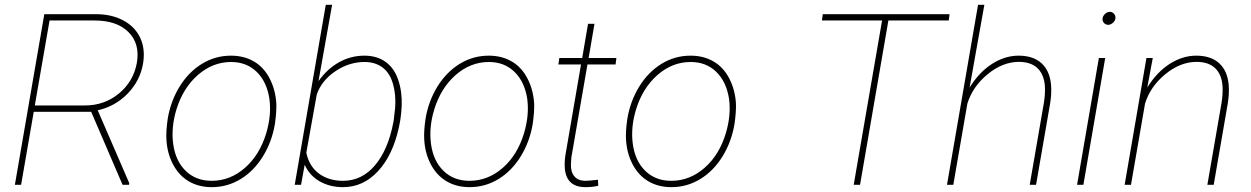

<svg xmlns="http://www.w3.org/2000/svg" viewBox="-20 -770 5211 800"><path d="M359.9 -304.2H120.6L67.9 0H42L164.6 -710.9H382.3Q446.8 -710.4 494.9 -684.3Q543 -658.2 564.5 -611.8Q585.9 -565.4 576.2 -505.9Q564 -433.6 512 -380.1Q460 -326.7 387.2 -310.5L518.6 -6.8L517.6 0H490.7ZM125 -330.6H334Q414.6 -330.6 474.9 -379.9Q535.2 -429.2 549.8 -505.9Q564.5 -586.4 516.1 -635.5Q467.8 -684.6 374.5 -684.6H186.5Z M678.7 -274.4Q690.9 -348.1 728 -408.7Q765.1 -469.2 820.8 -503.7Q876.5 -538.1 942.4 -538.1Q996.1 -538.1 1037.6 -514.2Q1079.1 -490.2 1103.5 -443.1Q1127.9 -396 1131.3 -338.9Q1132.8 -305.7 1125.5 -253.9Q1113.3 -180.2 1075.9 -119.1Q1038.6 -58.1 983.2 -24.2Q927.7 9.8 862.3 9.8Q808.1 9.8 766.8 -14.4Q725.6 -38.6 700.9 -85.2Q676.3 -131.8 673.3 -189.9Q671.4 -222.7 678.7 -274.4ZM701.7 -169.9Q711.4 -99.1 753.9 -57.9Q796.4 -16.6 861.8 -16.6Q938.5 -16.6 1000.2 -70.3Q1062 -124 1089.4 -215.3Q1111.8 -291 1102.5 -358.4Q1091.8 -429.2 1049.6 -470.5Q1007.3 -511.7 942.9 -511.7Q866.2 -511.7 804.2 -457.3Q742.2 -402.8 714.8 -313Q692.4 -238.3 701.7 -169.9Z M1409.2 9.8Q1354.5 9.8 1312.3 -14.2Q1270 -38.1 1249.5 -83.5L1234.4 0H1208L1337.4 -750H1363.8L1307.1 -432.1Q1343.8 -483.4 1392.8 -510.7Q1441.9 -538.1 1498.5 -538.1Q1549.8 -538.1 1585.9 -512.7Q1622.1 -487.3 1638.9 -438.2Q1655.8 -389.2 1653.8 -329.6Q1652.3 -298.3 1647.9 -269.5L1641.6 -237.3Q1616.2 -122.6 1554.7 -56.4Q1493.2 9.8 1409.2 9.8ZM1620.6 -269.5 1626.5 -321.8Q1630.4 -375 1617.4 -420.4Q1604.5 -465.8 1574 -488.8Q1543.5 -511.7 1499 -511.7Q1434.1 -511.7 1376.7 -472.7Q1319.3 -433.6 1299.8 -376L1256.3 -133.8Q1268.1 -77.1 1308.8 -46.9Q1349.6 -16.6 1409.2 -16.6Q1487.8 -16.6 1542.5 -81.3Q1597.2 -146 1618.7 -259.3Z M1752.9 -274.4Q1765.1 -348.1 1802.2 -408.7Q1839.4 -469.2 1895 -503.7Q1950.7 -538.1 2016.6 -538.1Q2070.3 -538.1 2111.8 -514.2Q2153.3 -490.2 2177.7 -443.1Q2202.1 -396 2205.6 -338.9Q2207 -305.7 2199.7 -253.9Q2187.5 -180.2 2150.1 -119.1Q2112.8 -58.1 2057.4 -24.2Q2002 9.8 1936.5 9.8Q1882.3 9.8 1841.1 -14.4Q1799.8 -38.6 1775.1 -85.2Q1750.5 -131.8 1747.6 -189.9Q1745.6 -222.7 1752.9 -274.4ZM1775.9 -169.9Q1785.6 -99.1 1828.1 -57.9Q1870.6 -16.6 1936 -16.6Q2012.7 -16.6 2074.5 -70.3Q2136.2 -124 2163.6 -215.3Q2186 -291 2176.8 -358.4Q2166 -429.2 2123.8 -470.5Q2081.5 -511.7 2017.1 -511.7Q1940.4 -511.7 1878.4 -457.3Q1816.4 -402.8 1789.1 -313Q1766.6 -238.3 1775.9 -169.9Z M2457 -670.9 2432.6 -528.3H2548.3L2544.9 -501.5H2427.7L2360.8 -114.7L2358.9 -87.9Q2357.4 -54.7 2372.6 -35.9Q2387.7 -17.1 2418.5 -16.6Q2432.1 -16.6 2471.7 -21L2472.7 3.9Q2450.2 9.8 2419.4 9.8Q2336.4 9.8 2333 -75.7Q2332 -100.6 2336.4 -126.5L2400.9 -501.5H2306.6L2310.5 -528.3H2405.8L2430.2 -670.9Z M2593.8 -274.4Q2606 -348.1 2643.1 -408.7Q2680.2 -469.2 2735.8 -503.7Q2791.5 -538.1 2857.4 -538.1Q2911.1 -538.1 2952.6 -514.2Q2994.1 -490.2 3018.6 -443.1Q3043 -396 3046.4 -338.9Q3047.9 -305.7 3040.5 -253.9Q3028.3 -180.2 2991 -119.1Q2953.6 -58.1 2898.2 -24.2Q2842.8 9.8 2777.3 9.8Q2723.1 9.8 2681.9 -14.4Q2640.6 -38.6 2616 -85.2Q2591.3 -131.8 2588.4 -189.9Q2586.4 -222.7 2593.8 -274.4ZM2616.7 -169.9Q2626.5 -99.1 2668.9 -57.9Q2711.4 -16.6 2776.9 -16.6Q2853.5 -16.6 2915.3 -70.3Q2977.1 -124 3004.4 -215.3Q3026.9 -291 3017.6 -358.4Q3006.8 -429.2 2964.6 -470.5Q2922.4 -511.7 2857.9 -511.7Q2781.2 -511.7 2719.2 -457.3Q2657.2 -402.8 2629.9 -313Q2607.4 -238.3 2616.7 -169.9Z M3933.1 -684.6H3681.6L3563.5 0H3537.1L3655.3 -684.6H3404.8L3408.2 -710.9H3936.5Z M4020 -405.3Q4059.6 -469.2 4113.3 -503.7Q4167 -538.1 4224.1 -538.1Q4284.7 -538.1 4319.3 -506.8Q4354 -475.6 4359.4 -416.5Q4362.3 -379.4 4355.5 -338.9L4296.9 0H4270.5L4329.1 -338.9Q4335 -373 4334 -406.2Q4331.5 -458 4303.5 -485.4Q4275.4 -512.7 4223.1 -512.2Q4156.2 -511.2 4094.5 -460.2Q4032.7 -409.2 4010.7 -338.4L3952.1 0H3925.8L4055.2 -750H4081.5Z M4494.1 0H4467.8L4558.6 -528.3H4585ZM4574.2 -694.3Q4575.7 -704.1 4584.7 -712.4Q4593.8 -720.7 4604 -720.7Q4615.2 -720.7 4622.3 -711.9Q4629.4 -703.1 4627.4 -692.4Q4626 -682.6 4616.7 -674.6Q4607.4 -666.5 4597.2 -666.5Q4585.9 -667 4579.1 -675.3Q4572.3 -683.6 4574.2 -694.3Z M4760.3 -405.3Q4799.8 -469.2 4853.5 -503.7Q4907.2 -538.1 4964.4 -538.1Q5024.9 -538.1 5059.6 -506.8Q5094.2 -475.6 5099.6 -416.5Q5102.5 -379.4 5095.7 -338.9L5037.1 0H5010.7L5069.3 -338.9Q5075.2 -373 5074.2 -406.2Q5071.8 -458 5043.7 -485.4Q5015.6 -512.7 4963.4 -512.2Q4896.5 -511.2 4834.7 -460.2Q4772.9 -409.2 4751 -338.4L4692.4 0H4666L4756.8 -528.3H4783.2Z"/></svg>

Font: Roboto Thin
Style: Italic
Weight: 250
Italic angle: -12°
Designer: Google
Version: Version 2.134; 2016